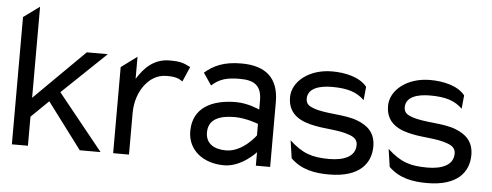

<svg xmlns="http://www.w3.org/2000/svg" viewBox="-46 -756 2262 882"><g transform="rotate(5 1085.0 -315.0)"><path d="M32 0H106V-134L186 -212L345 0H441L233 -258L435 -451H338L106 -221V-641L32 -587Z M499 0H572V-191C572 -247 590 -292 614 -323C636 -351 668 -375 713 -375C758 -375 769 -368 787 -356L817 -425C789 -438 779 -447 721 -447C648 -447 604 -401 572 -349V-451L499 -397Z M843 -132C843 -45 914 11 1011 11C1092 11 1157 -62 1157 -62V0H1223V-299C1223 -410 1163 -462 1050 -462C970 -462 923 -440 882 -405L920 -349C956 -382 991 -391 1050 -391C1119 -391 1150 -366 1150 -299V-258C1150 -258 1098 -283 1041 -283C932 -283 843 -241 843 -132ZM920 -133C920 -197 977 -214 1041 -214C1095 -214 1150 -192 1150 -192V-139C1150 -139 1092 -58 1014 -58C959 -58 920 -81 920 -133Z M1286 -327C1286 -245 1349 -218 1413 -206C1462 -196 1525 -196 1568 -180C1590 -173 1610 -162 1610 -135C1610 -80 1555 -60 1490 -60C1410 -60 1366 -75 1306 -130L1318 -48C1367 0 1429 11 1495 11C1636 11 1687 -57 1687 -135C1687 -199 1650 -229 1604 -247C1544 -271 1456 -264 1398 -286C1379 -293 1363 -302 1363 -327C1363 -375 1416 -391 1474 -391C1547 -391 1589 -377 1624 -343L1630 -405C1597 -447 1529 -462 1469 -462C1362 -462 1286 -399 1286 -327Z M1738 -327C1738 -245 1801 -218 1865 -206C1914 -196 1977 -196 2020 -180C2042 -173 2062 -162 2062 -135C2062 -80 2007 -60 1942 -60C1862 -60 1818 -75 1758 -130L1770 -48C1819 0 1881 11 1947 11C2088 11 2139 -57 2139 -135C2139 -199 2102 -229 2056 -247C1996 -271 1908 -264 1850 -286C1831 -293 1815 -302 1815 -327C1815 -375 1868 -391 1926 -391C1999 -391 2041 -377 2076 -343L2082 -405C2049 -447 1981 -462 1921 -462C1814 -462 1738 -399 1738 -327Z"/></g></svg>

Font: Charger Pro
Style: Nar
Weight: 400
Designer: Jasper
Foundry: Cannot Into Space Fonts
Version: Version 1.09